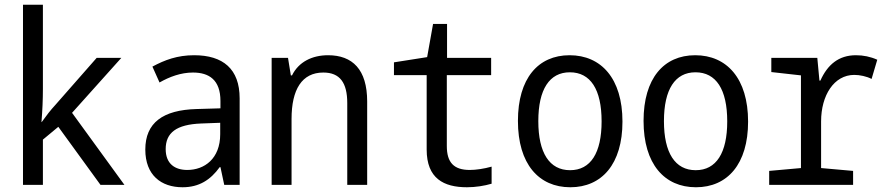

<svg xmlns="http://www.w3.org/2000/svg" viewBox="-20 -780 3750 810"><path d="M77 0H161V-191L226 -245L404 0H505L284 -304L492 -536H388L215 -339C192 -314 176 -293 156 -265H155C159 -315 161 -360 161 -405V-760H77Z M750 10C820 10 868 -21 907 -75H910L926 0H991V-365C991 -489 921 -547 799 -547C728 -547 675 -527 623 -499L653 -432C695 -456 743 -474 794 -474C862 -474 910 -443 910 -354V-323L809 -320C667 -316 593 -262 593 -149C593 -41 660 10 750 10ZM770 -63C719 -63 679 -88 679 -151C679 -220 724 -255 829 -259L909 -262V-214C909 -110 842 -63 770 -63Z M1126 0H1210V-278C1210 -403 1254 -474 1344 -474C1414 -474 1445 -431 1445 -345V0H1529V-352C1529 -487 1467 -547 1364 -547C1297 -547 1240 -519 1212 -462H1207L1195 -536H1126Z M1950 10C1986 10 2024 4 2054 -5V-77C2022 -68 1988 -63 1962 -63C1895 -63 1865 -94 1865 -164V-463H2052V-536H1866V-679H1807L1782 -539L1642 -517V-463H1780V-149C1780 -27 1852 10 1950 10Z M2386 10C2519 10 2606 -88 2606 -267C2606 -449 2516 -547 2383 -547C2250 -547 2165 -449 2165 -270C2165 -88 2253 10 2386 10ZM2385 -62C2298 -62 2251 -135 2251 -269C2251 -403 2298 -475 2384 -475C2471 -475 2518 -403 2518 -268C2518 -135 2472 -62 2385 -62Z M2916 10C3049 10 3136 -88 3136 -267C3136 -449 3046 -547 2913 -547C2780 -547 2695 -449 2695 -270C2695 -88 2783 10 2916 10ZM2915 -62C2828 -62 2781 -135 2781 -269C2781 -403 2828 -475 2914 -475C3001 -475 3048 -403 3048 -268C3048 -135 3002 -62 2915 -62Z M3225 0H3579V-59L3444 -71V-268C3444 -377 3498 -464 3584 -464C3607 -464 3636 -458 3657 -447L3681 -528C3652 -541 3622 -547 3591 -547C3518 -547 3471 -507 3441 -440H3437L3428 -536H3234V-476L3359 -462V-71L3225 -59Z"/></svg>

Font: Noto Sans Mono Condensed
Style: Regular
Weight: 400
Width: 3
Designer: Monotype Design Team
Foundry: Monotype Imaging Inc.
Version: Version 2.014